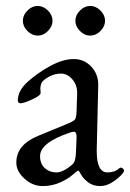

<svg xmlns="http://www.w3.org/2000/svg" viewBox="-20 -613 439 647"><path d="M234 -543Q234 -562 249.5 -577.5Q265 -593 284 -593Q303 -593 318.5 -577.5Q334 -562 334 -543Q334 -524 318.5 -508.5Q303 -493 284 -493Q265 -493 249.5 -508.5Q234 -524 234 -543ZM57 -543Q57 -562 72.5 -577.5Q88 -593 107 -593Q126 -593 141.5 -577.5Q157 -562 157 -543Q157 -524 141.5 -508.5Q126 -493 107 -493Q88 -493 72.5 -508.5Q57 -524 57 -543ZM115 -87Q115 -61 131 -46.5Q147 -32 170 -32Q193 -32 224 -59Q235 -68 236 -99L238 -148Q239 -169 229 -169Q222 -169 215 -166Q115 -132 115 -87ZM116 -314 117 -300Q117 -291 88.5 -278Q60 -265 50 -265Q40 -265 40 -274Q40 -308 74.5 -338.5Q109 -369 151 -391.5Q193 -414 228.5 -414Q264 -414 288 -388Q312 -362 311 -325L306 -109V-103Q306 -32 342 -32Q367 -32 382 -46Q386 -50 392 -46.5Q398 -43 398 -37V-36Q392 -23 367 -4.5Q342 14 317.5 14Q293 14 276.5 1Q260 -12 253 -25Q246 -38 244 -38Q240 -38 226 -25Q212 -12 184.5 1Q157 14 123.5 14Q90 14 62.5 -11Q35 -36 35 -65Q35 -125 108 -155L210 -197Q229 -205 233 -211Q237 -217 238 -237L240 -299V-301Q240 -327 223.5 -346Q207 -365 185.5 -365Q164 -365 145 -354.5Q126 -344 121 -335Q116 -326 116 -314Z"/></svg>

Font: EB Garamond
Style: Regular
Weight: 400
Version: Version 0.012